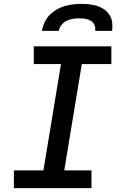

<svg xmlns="http://www.w3.org/2000/svg" viewBox="-20 -975 640 995"><path d="M52 0V-92H205L296 -643H155V-735H557V-643H404L313 -92H454V0ZM197 -815Q201 -837 210.5 -858Q220 -879 236 -896Q252 -913 272.5 -925Q293 -937 315 -943.5Q337 -950 359 -952.5Q381 -955 402 -955Q424 -955 445 -952.5Q466 -950 485.5 -943.5Q505 -937 521.5 -925Q538 -913 548.5 -896Q559 -879 561.5 -858Q564 -837 561 -815H473Q476 -831 469.5 -845.5Q463 -860 450 -867.5Q437 -875 421.5 -877.5Q406 -880 390 -880Q374 -880 357.5 -877.5Q341 -875 325.5 -867.5Q310 -860 298.5 -845.5Q287 -831 285 -815Z"/></svg>

Font: Iosevka SS04 Semibold Extended
Style: Italic
Weight: 600
Width: 7
Italic angle: -9°
Monospace: yes
Designer: Belleve Invis
Foundry: Belleve Invis
Version: Version 19.0.0; ttfautohint (v1.8.4)